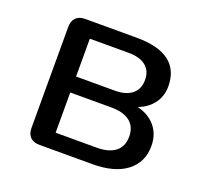

<svg xmlns="http://www.w3.org/2000/svg" viewBox="-92 -593 737 698"><g transform="rotate(20 276.5 -243.5)"><path d="M77.3 -48.2V-439Q77.3 -462.2 89.8 -474.7Q102.3 -487.1 125.5 -487.1H322.3Q409.4 -487.1 451.3 -454.8Q493.2 -422.5 493.2 -359.1Q493.2 -312.8 461.1 -280.9Q429.1 -249 376.7 -243.1V-256.4Q438.8 -253.9 474.1 -220.8Q509.5 -187.8 509.5 -135.1Q509.5 -71.9 462.6 -35.9Q415.8 0 330.3 0H125.5Q102.3 0 89.8 -12.5Q77.3 -24.9 77.3 -48.2ZM422 -139.5Q422 -177.4 396.9 -197.4Q371.9 -217.3 324.9 -217.3H165.7V-61.7H324.9Q371.9 -61.7 396.9 -81.7Q422 -101.7 422 -139.5ZM405.7 -352.9Q405.7 -388.1 382.2 -406.8Q358.6 -425.4 316.3 -425.4H165.7V-279H316.3Q358.6 -279 382.2 -298.3Q405.7 -317.6 405.7 -352.9Z"/></g></svg>

Font: SN Pro Thin
Style: Regular
Weight: 200
Designer: Tobias Whetton
Foundry: Supernotes
Version: Version 1.003;Glyphs 3.3 (3324)